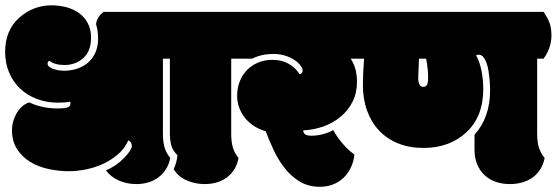

<svg xmlns="http://www.w3.org/2000/svg" viewBox="-20 -695 2114 729"><path d="M352.5 -548.8Q352.5 -578.1 344.7 -603Q347.7 -630.9 373.5 -649.9H623Q630.9 -638.2 636.5 -628.2Q642.1 -618.2 645.8 -607.7Q649.4 -597.2 651.1 -585.7Q652.8 -574.2 652.8 -560.1Q652.8 -513.7 623 -472.2H598.6V-188Q598.6 -155.8 605 -134.5Q611.3 -113.3 626.5 -95.2Q622.1 -71.8 610.6 -53.5Q599.1 -35.2 582.3 -22.2Q565.4 -9.3 543.9 -2.7Q522.5 3.9 497.6 3.9Q461.9 3.9 431.4 -9.5Q400.9 -22.9 382.3 -47.9Q423.3 -65.9 452.1 -96.2Q480.5 -126 480.5 -140.6Q480.5 -155.8 467.3 -162.1Q453.6 -131.3 428.2 -109.4Q402.8 -87.4 371.8 -73Q340.8 -58.6 306.6 -51.8Q272.5 -44.9 241.2 -44.9Q204.1 -44.9 165.5 -53Q127 -61 95.9 -79.6Q64.9 -98.1 45.2 -128.2Q25.4 -158.2 25.4 -202.6Q25.4 -217.8 30 -234.1Q34.7 -250.5 43 -264.9Q51.3 -279.3 63.7 -290.5Q76.2 -301.8 91.3 -306.2Q138.7 -283.2 200.7 -283.2Q222.7 -283.2 235.1 -286.9Q247.6 -290.5 247.6 -301.8Q247.6 -302.7 247.3 -304.7Q247.1 -306.6 246.6 -309.1Q229.5 -305.2 200.7 -305.2Q156.2 -305.2 119.1 -319.6Q82 -334 55.4 -359.6Q28.8 -385.3 14.2 -420.7Q-0.5 -456.1 -0.5 -497.6Q-0.5 -580.1 52.7 -627.4Q106 -674.8 175.8 -674.8Q204.6 -674.8 231.7 -667.7Q258.8 -660.6 279.8 -645.5Q300.8 -630.4 313.2 -607.2Q325.7 -584 325.7 -551.8Q325.7 -496.6 291 -470.2Q262.7 -448.2 225.1 -448.2Q187.5 -448.2 167 -464.4Q160.6 -460.9 160.6 -453.1Q160.6 -445.8 168 -440.7Q175.3 -435.5 185.3 -432.4Q195.3 -429.2 205.3 -427.7Q215.3 -426.3 220.7 -426.3Q249 -426.3 273.2 -434.3Q297.4 -442.4 314.9 -457.8Q332.5 -473.1 342.5 -496.1Q352.5 -519 352.5 -548.8Z M857.9 -188Q857.9 -155.8 864.3 -134.5Q870.6 -113.3 885.7 -95.2Q877 -48.3 842.5 -22.2Q808.1 3.9 756.8 3.9Q719.7 3.9 688 -10.5Q656.2 -24.9 639.2 -52.7Q650.9 -76.2 653.8 -105.5Q635.3 -124 630.1 -143.8Q625 -163.6 625 -189.5V-472.2H600.1Q570.3 -513.7 570.3 -560.1Q570.3 -585 577.4 -605Q584.5 -625 600.1 -649.9H882.3Q890.1 -638.2 895.8 -628.2Q901.4 -618.2 905 -607.7Q908.7 -597.2 910.4 -585.7Q912.1 -574.2 912.1 -560.1Q912.1 -513.7 882.3 -472.2H857.9Z M1194.8 14.2Q1150.9 14.2 1118.2 -5.6Q1085.4 -25.4 1061.3 -56.2Q1037.1 -86.9 1019.5 -124.3Q1002 -161.6 988.8 -196.8Q965.8 -203.1 946 -215.6Q926.3 -228 911.6 -245.6Q897 -263.2 888.7 -284.9Q880.4 -306.6 880.4 -331.1Q880.4 -360.4 890.1 -385.5Q899.9 -410.6 917.7 -429Q935.5 -447.3 960.2 -457.5Q984.9 -467.8 1014.6 -467.8Q1049.8 -467.8 1075.9 -452.9Q1102.1 -438 1117.7 -413.1Q1126.5 -415.5 1128.4 -421.9Q1130.4 -428.2 1127 -436.3Q1123.5 -444.3 1115.7 -452.6Q1107.9 -460.9 1097.2 -467.8Q1061.5 -490.2 1018.1 -490.2Q973.6 -490.2 937 -472.2H865.7Q835.9 -513.7 835.9 -560.1Q835.9 -585 843 -605Q850.1 -625 865.7 -649.9H1358.4Q1387.7 -604.5 1387.9 -559.6Q1388.2 -514.6 1357.4 -472.2H1311.5Q1335.4 -436.5 1335.4 -384.8Q1335.4 -341.8 1318.4 -308.3Q1301.3 -274.9 1272.9 -251.5Q1244.6 -228 1207.8 -214.8Q1170.9 -201.7 1131.3 -200.2Q1131.3 -179.7 1162.1 -179.7Q1184.6 -179.7 1207.3 -185.8Q1230 -191.9 1245.1 -201.2Q1260.3 -173.3 1282 -148.7Q1303.7 -124 1325.7 -107.9Q1322.8 -81.1 1312 -58.6Q1301.3 -36.1 1284.4 -20Q1267.6 -3.9 1244.9 5.1Q1222.2 14.2 1194.8 14.2Z M1567.9 -399.9Q1567.9 -365.2 1586.9 -365.2Q1595.7 -365.2 1600.6 -371.6Q1605.5 -377.9 1605.5 -404.8Q1605.5 -431.2 1598.1 -472.2H1570.8Q1567.9 -411.6 1567.9 -399.9ZM1303.7 -560.1Q1303.7 -585 1310.8 -605Q1317.9 -625 1333.5 -649.9H2043.9Q2051.8 -638.2 2057.4 -628.2Q2063 -618.2 2066.7 -607.7Q2070.3 -597.2 2072 -585.7Q2073.7 -574.2 2073.7 -560.1Q2073.7 -513.7 2043.9 -472.2H2019.5V-188Q2019.5 -154.3 2026.6 -133.3Q2033.7 -112.3 2047.9 -95.2Q2038.6 -47.9 2003.4 -22Q1968.3 3.9 1915 3.9Q1885.7 3.9 1861.1 -5.1Q1836.4 -14.2 1818.8 -31Q1801.3 -47.9 1791.5 -71.8Q1781.7 -95.7 1781.7 -126V-183.6Q1840.8 -248.5 1840.8 -353Q1840.8 -359.4 1840.3 -371.6Q1839.8 -383.8 1838.4 -398.7Q1836.9 -413.6 1834.2 -429.2Q1831.5 -444.8 1826.7 -457.8Q1821.8 -470.7 1814.7 -479Q1807.6 -487.3 1797.9 -487.3Q1791.5 -487.3 1787.6 -484.9Q1801.3 -460.9 1808.1 -426.3Q1814.9 -391.6 1814.9 -357.4Q1814.9 -252 1750.5 -192.4Q1686.5 -133.3 1587.9 -133.3Q1534.2 -133.3 1491.5 -150.6Q1448.7 -168 1419.2 -199.5Q1389.6 -231 1373.8 -274.7Q1357.9 -318.4 1357.9 -371.6Q1357.9 -413.1 1362.3 -472.2H1333.5Q1303.7 -513.7 1303.7 -560.1Z"/></svg>

Font: Modak sl
Style: Regular
Weight: 400
Designer: Sarang Kulkarni, Maithili Shingre, Noopur Datye
Foundry: Ek Type
Version: Version 1.036;PS Version 1.000;hotconv 1.0.79;makeotf.lib2.5